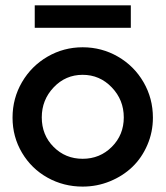

<svg xmlns="http://www.w3.org/2000/svg" viewBox="-20 -688 619 718"><path d="M26.9 -248Q26.9 -320.3 62.3 -380.9Q97.7 -441.4 158 -476.3Q218.3 -511.2 289.1 -511.2Q360.4 -511.2 420.9 -476.3Q481.4 -441.4 516.6 -380.9Q551.8 -320.3 551.8 -248Q551.8 -193.8 531 -145.8Q510.3 -97.7 474.9 -63.7Q439.5 -29.8 391.1 -10Q342.8 9.8 289.1 9.8Q217.8 9.8 157.7 -23.7Q97.7 -57.1 62.3 -116.7Q26.9 -176.3 26.9 -248ZM109.9 -584V-668H469.2V-584ZM136.2 -249Q136.2 -183.1 180.4 -138.7Q224.6 -94.2 289.1 -94.2Q353.5 -94.2 398.2 -138.9Q442.9 -183.6 442.9 -249Q442.9 -314.5 397.9 -361.3Q353 -408.2 289.1 -408.2Q225.1 -408.2 180.7 -361.3Q136.2 -314.5 136.2 -249Z"/></svg>

Font: Human Sans Medium
Style: Regular
Weight: 500
Designer: Tim Radville
Foundry: Continuum
Version: Version 1.000;FEAKit 1.0